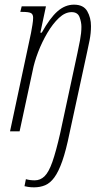

<svg xmlns="http://www.w3.org/2000/svg" viewBox="-20 -563 446 823"><path d="M126 240Q111 240 99.5 238Q88 236 85 235L91 205Q108 210 129 210Q153 210 171 192.5Q189 175 204.5 131Q220 87 238 8L312 -336Q317 -359 323 -390.5Q329 -422 329 -448Q329 -468 321 -489.5Q313 -511 287 -511Q259 -511 232.5 -486Q206 -461 183 -422Q160 -383 143.5 -340Q127 -297 120 -260L64 0H23L113 -422Q116 -438 119 -456.5Q122 -475 122 -487Q122 -502 112.5 -507Q103 -512 76 -512H67L73 -536H177L153 -423H159Q194 -486 226.5 -514.5Q259 -543 297 -543Q338 -543 354 -515Q370 -487 370 -451Q370 -421 364 -390.5Q358 -360 353 -338L278 8Q263 82 247 127.5Q231 173 213 197.5Q195 222 173.5 231Q152 240 126 240Z"/></svg>

Font: Noto Serif ExtraCondensed ExtraLight
Style: Italic
Weight: 200
Width: 2
Italic angle: -12°
Designer: Monotype Design Team
Foundry: Monotype Imaging Inc.
Version: Version 2.014; ttfautohint (v1.8.4.7-5d5b)